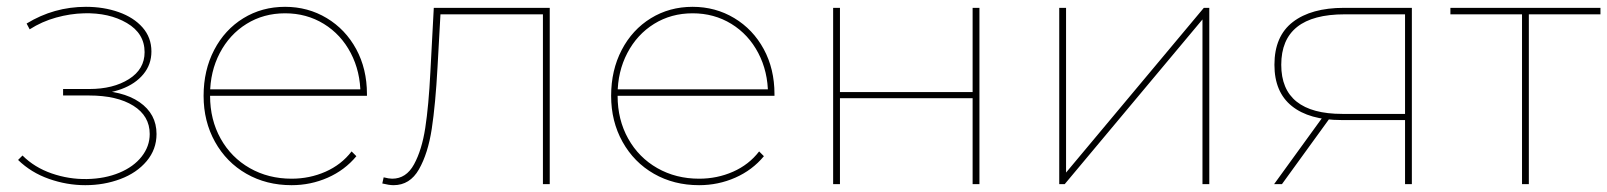

<svg xmlns="http://www.w3.org/2000/svg" viewBox="-20 -540 4713 563"><path d="M230 3Q285 3 333 -15Q381 -33 410 -67.5Q439 -102 439 -147Q439 -206 389 -240.5Q339 -275 250 -275L247 -264Q296 -264 336.5 -279Q377 -294 400.5 -322.5Q424 -351 424 -389Q424 -430 398 -459.5Q372 -489 328 -504.5Q284 -520 232 -520Q138 -520 58 -471L67 -454Q103 -477 144.5 -488.5Q186 -500 226 -501Q300 -503 352 -472.5Q404 -442 404 -387Q404 -337 358 -308Q312 -279 242 -279H165V-260H241Q323 -260 371 -230Q419 -200 419 -147Q419 -111 395.5 -81Q372 -51 330 -33.5Q288 -16 235 -15Q182 -14 131.5 -31.5Q81 -49 46 -84L33 -71Q71 -34 123.5 -15.5Q176 3 230 3Z M835 3Q761 3 702.5 -30.5Q644 -64 610.5 -124Q577 -184 577 -259Q577 -334 608 -393.5Q639 -453 693.5 -486.5Q748 -520 816 -520Q883 -520 938 -487Q993 -454 1024.5 -396Q1056 -338 1056 -264Q1056 -263 1056 -261.5Q1056 -260 1056 -259H588V-278H1045L1037 -263Q1037 -330 1008.5 -384.5Q980 -439 929.5 -470Q879 -501 816 -501Q753 -501 703 -470Q653 -439 624.5 -384.5Q596 -330 596 -263V-259Q596 -189 627 -133.5Q658 -78 712.5 -47Q767 -16 835 -16Q888 -16 934.5 -36.5Q981 -57 1011 -96L1025 -82Q991 -41 941 -19Q891 3 835 3Z M1105 -20Q1121 -16 1130 -16Q1171 -16 1194 -58Q1217 -100 1227 -165Q1237 -230 1242 -329Q1242 -334 1242.5 -338.5Q1243 -343 1243 -348L1252 -517H1592V0H1572V-506L1580 -498H1264L1272 -506L1263 -344Q1257 -234 1246 -162Q1235 -90 1208.5 -43.5Q1182 3 1134 3Q1121 3 1101 -2Z M2030 3Q1956 3 1897.5 -30.5Q1839 -64 1805.5 -124Q1772 -184 1772 -259Q1772 -334 1803 -393.5Q1834 -453 1888.5 -486.5Q1943 -520 2011 -520Q2078 -520 2133 -487Q2188 -454 2219.5 -396Q2251 -338 2251 -264Q2251 -263 2251 -261.5Q2251 -260 2251 -259H1783V-278H2240L2232 -263Q2232 -330 2203.5 -384.5Q2175 -439 2124.5 -470Q2074 -501 2011 -501Q1948 -501 1898 -470Q1848 -439 1819.5 -384.5Q1791 -330 1791 -263V-259Q1791 -189 1822 -133.5Q1853 -78 1907.5 -47Q1962 -16 2030 -16Q2083 -16 2129.5 -36.5Q2176 -57 2206 -96L2220 -82Q2186 -41 2136 -19Q2086 3 2030 3Z M2423 -517H2443V-270H2832V-517H2852V0H2832V-252H2443V0H2423Z M3086 -517H3106V-34L3510 -517H3526V0H3506V-483L3102 0H3086Z M4100 -196 4108 -188H3913Q3819 -188 3768 -229Q3717 -270 3717 -350Q3717 -434 3771 -475.5Q3825 -517 3921 -517H4120V0H4100ZM3861 -200H3884L3739 0H3716ZM4100 -506 4108 -498H3923Q3737 -498 3737 -350Q3737 -278 3782 -242Q3827 -206 3916 -206H4108L4100 -199Z M4443 -506 4451 -498H4233V-517H4673V-498H4455L4463 -506V0H4443Z"/></svg>

Font: Montserrat
Style: Regular
Weight: 400
Designer: Julieta Ulanovsky
Foundry: Julieta Ulanovsky
Version: Version 8.000